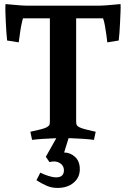

<svg xmlns="http://www.w3.org/2000/svg" viewBox="-20 -678 619 943"><path d="M289 0Q274.3 0 246.6 1.2Q218.8 2.4 189.4 4.2Q160 6 137.6 9L129 -31Q129 -31 145 -34.5Q161 -38 180.7 -42.9Q200.3 -47.9 209.2 -52.8Q220 -59 222.5 -64.2Q225 -69.5 225 -81.9V-588H93Q89 -576.6 84.5 -553.3Q80 -530 77 -506.5Q74 -483 72 -470L15 -479Q13 -493.5 11.5 -517.3Q10 -541.1 8.5 -568.5Q7 -595.9 6.5 -619.7Q6 -643.5 7 -658Q20 -657 40.5 -655Q61 -653 81.7 -651.5Q102.4 -650 113 -650H466Q477 -650 497.5 -651.5Q518 -653 538.8 -655Q559.5 -657 572 -658Q573 -644 572 -620Q571 -596 569.7 -568.4Q568.4 -540.9 566.7 -516.9Q565 -493 563 -479L507 -470Q506 -483.2 502.5 -506.8Q499 -530.4 495 -553.5Q491 -576.7 486 -588H354V-82Q354 -69 357 -63.5Q360 -58 370 -53Q379.8 -48 398.9 -43Q418 -38 434 -34.5Q450 -31 450 -31L441.4 9Q420 6 390 4Q360 2 332 1Q304 0 289 0ZM205 92 257 0H317L295 71Q325 71 348.5 92.5Q372 114 372 153Q372 194 341.5 219.5Q311 245 262 245Q234 245 209.5 234.5Q185 224 159 207L178 170Q198 180 219 186.5Q240 193 256 193Q294 193 294 158Q294 135 273.5 122.5Q253 110 223 118Z"/></svg>

Font: Buenard
Style: Regular
Weight: 400
Version: Version 2.000